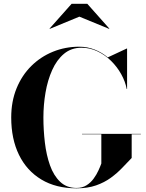

<svg xmlns="http://www.w3.org/2000/svg" viewBox="-20 -1014 796 1044"><path d="M426 -286H746V-284H696V-155Q671.5 -129.5 644.2 -101Q617 -72.5 582.5 -47.2Q548 -22 502.5 -6Q457 10 396 10Q284.5 10 205 -37.8Q125.5 -85.5 83.2 -172Q41 -258.5 41 -375Q41 -462.5 70 -533.5Q99 -604.5 150 -655Q201 -705.5 268 -732.8Q335 -760 411 -760Q455 -760 494.5 -744.5Q534 -729 566 -702L669 -750H671V-530H669Q661.5 -570.5 639.2 -610.5Q617 -650.5 584 -683Q551 -715.5 509.8 -735Q468.5 -754.5 423.5 -754.5Q367.5 -754.5 328 -721.5Q288.5 -688.5 263.8 -633.2Q239 -578 227.5 -510.8Q216 -443.5 216 -375Q216 -307 224 -239Q232 -171 251.8 -115.2Q271.5 -59.5 306.8 -25.8Q342 8 396 8Q427.5 8 450.5 -6.5Q473.5 -21 489.2 -42.8Q505 -64.5 515.2 -87Q525.5 -109.5 531 -125V-284H426ZM250.5 -857 249.5 -858.5 369.5 -993.5H454.5L574.5 -858.5L573.5 -857L411.5 -923.5Z"/></svg>

Font: Bodoni Moda 96pt
Style: Bold
Weight: 700
Version: Version 2.005